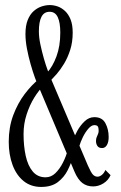

<svg xmlns="http://www.w3.org/2000/svg" viewBox="-20 -729 478 758"><path d="M347.5 7Q323 7 305.2 -6.5Q287.5 -20 274 -51.5L130 -393Q125.5 -401.5 117.5 -423.5Q109.5 -445.5 101 -475.2Q92.5 -505 86.5 -536.2Q80.5 -567.5 80.5 -594.5Q80.5 -628 89.5 -650.2Q98.5 -672.5 113 -685.2Q127.5 -698 144.2 -703.5Q161 -709 176.5 -709Q191.5 -709 207 -703.8Q222.5 -698.5 236.2 -686Q250 -673.5 258.5 -652.5Q267 -631.5 267 -600Q267 -562.5 257 -531.5Q247 -500.5 232.5 -476.8Q218 -453 203.8 -436.8Q189.5 -420.5 181.5 -412.5L165.5 -441.5Q188 -466 203 -506.5Q218 -547 218 -600Q218 -640 208 -661.2Q198 -682.5 176 -682.5Q154 -682.5 143.8 -662.8Q133.5 -643 133.5 -605Q133.5 -581.5 139.5 -553.2Q145.5 -525 153.2 -498Q161 -471 168.2 -451.8Q175.5 -432.5 177.5 -427L327 -75.5Q339 -48 346.8 -39.8Q354.5 -31.5 365 -31.5Q373.5 -31.5 382.2 -38.5Q391 -45.5 396 -58L416.5 -37.5Q407.5 -17 388.2 -5Q369 7 347.5 7ZM142.5 9Q102 9 73.2 -14.2Q44.5 -37.5 29.5 -78Q14.5 -118.5 14.5 -169Q14.5 -226.5 32.2 -274Q50 -321.5 77.5 -357.8Q105 -394 134.5 -417.5L152 -390.5Q133.5 -373 115.2 -343.5Q97 -314 85 -277Q73 -240 73 -200Q73 -152.5 81.5 -113.8Q90 -75 109.2 -52Q128.5 -29 160 -29Q181.5 -29 198.5 -45.2Q215.5 -61.5 228.2 -86.5Q241 -111.5 248 -138.5L267 -108Q261 -84.5 247.2 -57Q233.5 -29.5 208.5 -10.2Q183.5 9 142.5 9ZM383 -144.5Q370 -144.5 364.5 -152.8Q359 -161 359 -172.5Q359 -181.5 361.8 -187.8Q364.5 -194 367 -200Q369.5 -206 369.5 -213Q369.5 -225 366 -230Q362.5 -235 352.5 -235Q341 -235 329 -221.2Q317 -207.5 307.2 -187.8Q297.5 -168 292.5 -150L268 -174Q273.5 -191.5 285.5 -213Q297.5 -234.5 314.5 -250.5Q331.5 -266.5 352.5 -266.5Q383.5 -266.5 396.2 -242.5Q409 -218.5 409 -188Q409 -168 402 -156.2Q395 -144.5 383 -144.5Z"/></svg>

Font: Imbue Light
Style: Regular
Weight: 300
Designer: Tyler Finck
Foundry: Etcetera Type Company
Version: Version 1.102